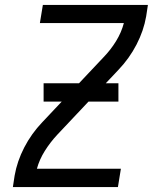

<svg xmlns="http://www.w3.org/2000/svg" viewBox="-20 -755 640 775"><path d="M32 0 39 -46Q49 -104 78 -160Q107 -216 151 -262L398 -524Q427 -554 448.5 -589Q470 -624 480 -662H141L153 -735H577L570 -689Q560 -631 531 -575Q502 -519 458 -473L211 -211Q183 -181 161 -146Q139 -111 129 -74H468L456 0ZM156 -345V-419H458V-345Z"/></svg>

Font: Iosevka Curly Extended Oblique
Style: Regular
Weight: 400
Width: 7
Italic angle: -9°
Monospace: yes
Designer: Belleve Invis
Foundry: Belleve Invis
Version: Version 11.1.0; ttfautohint (v1.8.3)